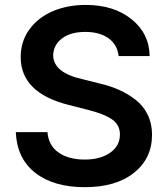

<svg xmlns="http://www.w3.org/2000/svg" viewBox="-20 -757 689 788"><path d="M594.2 -526.9H466.8Q461.9 -573.7 425.3 -599.9Q388.7 -626 330.1 -626Q269.5 -626 234.6 -599.4Q199.7 -572.8 198.2 -530.8Q198.2 -458 321.8 -431.2L390.1 -414.1Q433.6 -403.8 469.5 -387.7Q505.4 -371.6 536.9 -347.2Q568.4 -322.8 586.2 -286.1Q604 -249.5 604 -204.1Q604 -106.9 530 -47.9Q456.1 11.2 328.1 11.2Q199.7 11.2 124.5 -47.9Q49.3 -106.9 44.9 -214.8H174.8Q179.2 -159.2 220.9 -130.6Q262.7 -102.1 327.1 -102.1Q391.6 -102.1 431.9 -130.1Q472.2 -158.2 472.2 -205.1Q472.2 -226.1 463.1 -242.2Q454.1 -258.3 435.3 -270Q416.5 -281.7 394.8 -289.8Q373 -297.9 340.8 -306.2L258.8 -327.1Q64.9 -377 64.9 -522.9Q64.9 -586.4 99.9 -635.3Q134.8 -684.1 195.3 -710.4Q255.9 -736.8 332 -736.8Q446.8 -736.8 519.8 -678.2Q592.8 -619.6 594.2 -526.9Z"/></svg>

Font: Telcell.Market SemBd
Style: Regular
Weight: 600
Designer: Rasmus Andersson, Sedrak Mkrtchyan
Version: Version 3.019;git-0a5106e0b